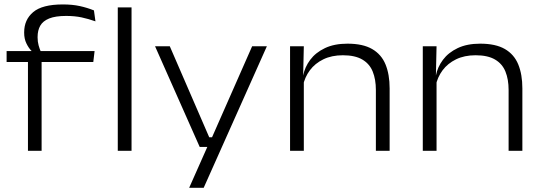

<svg xmlns="http://www.w3.org/2000/svg" viewBox="-20 -696 2503 886"><path d="M270 -675.5Q314 -675.5 348.2 -668Q382.5 -660.5 413.5 -648L420.5 -597.5Q388 -609 356.2 -615.8Q324.5 -622.5 285 -622.5Q236 -622.5 207 -610.8Q178 -599 165.8 -577.5Q153.5 -556 153.5 -525.5V-523Q153.5 -503.5 158.2 -486.5Q163 -469.5 169 -456L125.5 -453.5V-461Q112 -474.5 101.8 -495.8Q91.5 -517 91.5 -544.5V-547Q91.5 -605 133.2 -640.2Q175 -675.5 270 -675.5ZM109 0V-439.5H172V0ZM10.5 -410V-460.5H134H158H416.5L410.5 -410ZM523.5 0V-662H587V0Z M985.5 -62.5 950.5 -44.5 1143.5 -482.5H1211.5L920 170.5H853L948 -43.5L973 -18H901.5L695.5 -482.5H763.5L945.5 -62.5Z M1714.5 0V-281Q1714.5 -329.5 1700 -365.5Q1685.5 -401.5 1652 -421.2Q1618.5 -441 1562 -441Q1510.5 -441 1472 -422.2Q1433.5 -403.5 1409.8 -371.5Q1386 -339.5 1378 -299.5L1365.5 -347.5H1379Q1386.5 -386.5 1411.5 -420Q1436.5 -453.5 1479.5 -474Q1522.5 -494.5 1583.5 -494.5Q1654.5 -494.5 1697.2 -469.8Q1740 -445 1759 -398.8Q1778 -352.5 1778 -288V0ZM1318.5 0V-482.5H1382L1379 -347.5L1382 -342.5V0Z M2327 0V-281Q2327 -329.5 2312.5 -365.5Q2298 -401.5 2264.5 -421.2Q2231 -441 2174.5 -441Q2123 -441 2084.5 -422.2Q2046 -403.5 2022.2 -371.5Q1998.5 -339.5 1990.5 -299.5L1978 -347.5H1991.5Q1999 -386.5 2024 -420Q2049 -453.5 2092 -474Q2135 -494.5 2196 -494.5Q2267 -494.5 2309.8 -469.8Q2352.5 -445 2371.5 -398.8Q2390.5 -352.5 2390.5 -288V0ZM1931 0V-482.5H1994.5L1991.5 -347.5L1994.5 -342.5V0Z"/></svg>

Font: Anek Gujarati SemiExpanded Light
Style: Regular
Weight: 300
Width: 6
Designer: Mrunmayee Ghaisas (Gujarati), Yesha Goshar (Latin)
Foundry: Ek Type
Version: Version 1.003